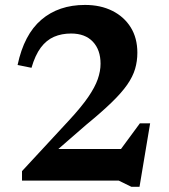

<svg xmlns="http://www.w3.org/2000/svg" viewBox="-20 -714 670 759"><path d="M424 -78.5 533 -226.5H573.5L531.5 24.5H499.5L449.5 0H67V-37.5L254.5 -240Q302 -291.5 328.8 -330.5Q355.5 -369.5 366.5 -401.2Q377.5 -433 377.5 -462Q377.5 -517 347 -549.2Q316.5 -581.5 261 -581.5Q223.5 -581.5 193.5 -568.5Q163.5 -555.5 141.2 -525.8Q119 -496 104.5 -446L49.5 -457Q75 -577.5 143.5 -636Q212 -694.5 316 -694.5Q377.5 -694.5 424 -671.2Q470.5 -648 496.8 -605.8Q523 -563.5 523 -505.5Q523 -472 514 -441.5Q505 -411 482.8 -379Q460.5 -347 421 -308.8Q381.5 -270.5 320.5 -220.5L152.5 -74.5L170 -125H518.5Z"/></svg>

Font: Newsreader SemiBold
Style: Regular
Weight: 600
Designer: Hugues Gentile
Foundry: Production Type
Version: Version 1.003